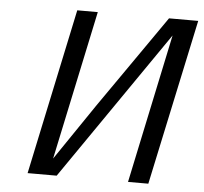

<svg xmlns="http://www.w3.org/2000/svg" viewBox="-50 -747 848 800"><g transform="rotate(5 373.5 -347.0)"><path d="M94.2 0 241.2 -693.8H327.1L194.8 -69.8L354 -304.2L625 -693.8H747.1L599.1 0H514.2L646 -624L215.8 0Z"/></g></svg>

Font: CMU Sans Serif
Style: Oblique
Weight: 500
Italic angle: -12°
Version: Version 0.7.0